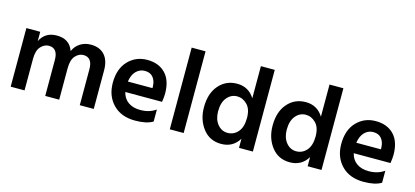

<svg xmlns="http://www.w3.org/2000/svg" viewBox="-60 -1153 3469 1605"><g transform="rotate(15 1674.5 -350.0)"><path d="M784 0H663V-311Q663 -413 585 -413Q546 -413 515.5 -379Q485 -345 485 -272V0H364V-311Q364 -413 286 -413Q247 -413 216 -379Q185 -345 185 -272V0H65V-507H185V-427Q228 -513 328 -513Q439 -513 472 -417Q492 -463 532 -488Q572 -513 623 -513Q700 -513 742 -466.5Q784 -420 784 -334Z M1295 -28Q1242 5 1142 5Q1021 5 951 -67Q881 -139 881 -253Q881 -374 947 -443Q1013 -512 1112 -512Q1211 -512 1269 -452Q1327 -392 1327 -277Q1327 -249 1320 -205H1002Q1015 -150 1056.5 -121Q1098 -92 1160 -92Q1240 -92 1295 -132ZM1115 -418Q1072 -418 1040.5 -386.5Q1009 -355 1000 -295H1213V-310Q1211 -359 1186.5 -388.5Q1162 -418 1115 -418Z M1562 0H1442V-707H1562Z M1793 -251Q1793 -182 1828 -139Q1863 -96 1915 -96Q1969 -96 2005 -137.5Q2041 -179 2041 -258Q2041 -335 2003 -373.5Q1965 -412 1916 -412Q1864 -412 1828.5 -369.5Q1793 -327 1793 -251ZM2161 0H2041V-79Q1989 7 1887 7Q1787 7 1728.5 -69Q1670 -145 1670 -253Q1670 -373 1731.5 -443.5Q1793 -514 1889 -514Q1988 -514 2041 -429V-707H2161Z M2387 -251Q2387 -182 2422 -139Q2457 -96 2509 -96Q2563 -96 2599 -137.5Q2635 -179 2635 -258Q2635 -335 2597 -373.5Q2559 -412 2510 -412Q2458 -412 2422.5 -369.5Q2387 -327 2387 -251ZM2755 0H2635V-79Q2583 7 2481 7Q2381 7 2322.5 -69Q2264 -145 2264 -253Q2264 -373 2325.5 -443.5Q2387 -514 2483 -514Q2582 -514 2635 -429V-707H2755Z M3272 -28Q3219 5 3119 5Q2998 5 2928 -67Q2858 -139 2858 -253Q2858 -374 2924 -443Q2990 -512 3089 -512Q3188 -512 3246 -452Q3304 -392 3304 -277Q3304 -249 3297 -205H2979Q2992 -150 3033.5 -121Q3075 -92 3137 -92Q3217 -92 3272 -132ZM3092 -418Q3049 -418 3017.5 -386.5Q2986 -355 2977 -295H3190V-310Q3188 -359 3163.5 -388.5Q3139 -418 3092 -418Z"/></g></svg>

Font: Hind Siliguri SemiBold
Style: Regular
Weight: 600
Designer: Jyotish Sonowal
Foundry: Indian Type Foundry
Version: Version 1.001;PS 1.0;hotconv 1.0.86;makeotf.lib2.5.63406; tt